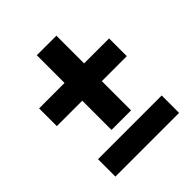

<svg xmlns="http://www.w3.org/2000/svg" viewBox="-180 -754 868 868"><g transform="rotate(-45 254.0 -320.5)"><path d="M319.8 -462.4H479.5V-349.1H319.8V-162.1H194.8V-349.1H32.2V-462.4H194.8V-639.6H319.8ZM465.3 -0.5H58.1V-111.8H465.3Z"/></g></svg>

Font: TypoPRO Roboto Slab
Style: Bold
Weight: 700
Designer: Google
Version: Version 1.100263; 2013; ttfautohint (v0.94.20-1c74) -l 8 -r 